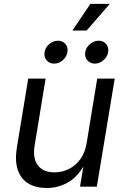

<svg xmlns="http://www.w3.org/2000/svg" viewBox="-20 -943 632 970"><path d="M216.3 6.8Q161.6 6.8 123.8 -15.6Q85.9 -38.1 70.1 -84Q54.2 -129.9 65.4 -199.2L122.6 -545.9H210.4L154.8 -206.5Q144.5 -144 171.1 -108.2Q197.8 -72.3 255.4 -72.3Q293.9 -72.3 327.9 -89.1Q361.8 -106 385.7 -138.7Q409.7 -171.4 417.5 -218.8L471.2 -545.9H559.6L469.2 0H384.3L406.2 -132.3H418Q380.4 -55.7 328.6 -24.4Q276.9 6.8 216.3 6.8ZM459 -621.6Q435.1 -621.6 420.9 -638.7Q406.7 -655.8 410.6 -679.7Q414.6 -703.6 434.6 -720.5Q454.6 -737.3 478.5 -737.3Q502.4 -737.3 516.4 -720.5Q530.3 -703.6 526.4 -679.7Q522.5 -655.8 502.7 -638.7Q482.9 -621.6 459 -621.6ZM253.4 -621.6Q229.5 -621.6 215.3 -638.7Q201.2 -655.8 205.1 -679.7Q209 -703.6 229 -720.5Q249 -737.3 272.9 -737.3Q296.9 -737.3 310.8 -720.5Q324.7 -703.6 320.8 -679.7Q316.9 -655.8 297.1 -638.7Q277.3 -621.6 253.4 -621.6ZM345.7 -788.6 436.5 -923.3H534.7L417.5 -788.6Z"/></svg>

Font: Inter
Style: Italic
Weight: 400
Italic angle: -9.3988°
Designer: Rasmus Andersson
Foundry: rsms
Version: Version 4.001;git-66647c0bb